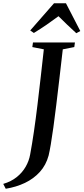

<svg xmlns="http://www.w3.org/2000/svg" viewBox="-111 -1005 516 1185"><path d="M-75.5 160 -91 130Q-42 115.5 -7.8 88Q26.5 60.5 47.2 24.5Q68 -11.5 75 -51Q87 -115 98.5 -194Q110 -273 120.5 -359.8Q131 -446.5 140.8 -533.5Q150.5 -620.5 159.5 -700.5L88.5 -714.5L92.5 -743H351.5L347.5 -714.5L276.5 -700.5Q265.5 -605.5 255.5 -518.8Q245.5 -432 236.2 -356.5Q227 -281 218.5 -219.5Q210 -158 202.5 -113.8Q195 -69.5 189 -45Q173 14 135 56Q97 98 43 123.8Q-11 149.5 -75.5 160ZM75.5 -817 222.5 -985H296L384.5 -813.5L360 -800Q332 -825.5 304.2 -852Q276.5 -878.5 250 -905Q214.5 -878.5 177.5 -853Q140.5 -827.5 98 -801.5Z"/></svg>

Font: Merriweather 96pt Medium
Style: Italic
Weight: 500
Italic angle: -7.8°
Version: Version 2.101